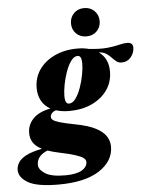

<svg xmlns="http://www.w3.org/2000/svg" viewBox="-153 -713 796 1027"><g transform="rotate(-5 245.0 -200.0)"><path d="M119.5 265Q4.5 265 -43.8 236.8Q-92 208.5 -92 168.5Q-92 149 -81 130Q-70 111 -40.2 94.5Q-10.5 78 47 66.5Q13.5 49.5 0 27.2Q-13.5 5 -13.5 -22.5Q-13.5 -68 18.2 -100.2Q50 -132.5 111.5 -144Q79.5 -161.5 63.5 -191.2Q47.5 -221 47.5 -259Q47.5 -315.5 78 -358.8Q108.5 -402 161.8 -426.5Q215 -451 282.5 -451Q316.5 -451 344.5 -443.5Q405.5 -437 443.5 -441Q481.5 -445 506.2 -451.5Q531 -458 551.5 -458Q564.5 -458 573 -451.5Q581.5 -445 581.5 -431Q581.5 -402 562.5 -379Q543.5 -356 512.5 -356Q496 -356 484.5 -365Q473 -374 461.8 -386.2Q450.5 -398.5 435.2 -408.8Q420 -419 395.5 -420.5Q446 -384 446 -314Q446 -257.5 415.5 -214.2Q385 -171 332 -146.5Q279 -122 211 -122Q171.5 -122 140 -132Q124 -127 116.8 -117.5Q109.5 -108 109.5 -97.5Q109.5 -89.5 118.8 -82Q128 -74.5 155.2 -66.5Q182.5 -58.5 236.5 -48Q305.5 -35 344.8 -14.5Q384 6 400.2 31.8Q416.5 57.5 416.5 86.5Q416.5 164.5 339.2 214.8Q262 265 119.5 265ZM213 -161.5Q232.5 -161.5 248.8 -184Q265 -206.5 277 -240.2Q289 -274 295.5 -308.8Q302 -343.5 302 -368Q302 -391.5 296.5 -401.5Q291 -411.5 280.5 -411.5Q261 -411.5 244.8 -389Q228.5 -366.5 216.5 -332.8Q204.5 -299 198 -264.2Q191.5 -229.5 191.5 -205Q191.5 -181.5 197 -171.5Q202.5 -161.5 213 -161.5ZM18 150.5Q18 175 51 197Q84 219 159.5 219Q218 219 248 201.8Q278 184.5 278 157Q278 146 267 136.8Q256 127.5 225.2 117.2Q194.5 107 134.5 94.5Q101 87.5 76 78.5Q18 102 18 150.5ZM337.5 -511.5Q303.5 -511.5 282 -533.2Q260.5 -555 260.5 -587Q260.5 -619.5 282 -641.5Q303.5 -663.5 337.5 -663.5Q371.5 -663.5 393 -641.5Q414.5 -619.5 414.5 -587Q414.5 -555 393 -533.2Q371.5 -511.5 337.5 -511.5Z"/></g></svg>

Font: Newsreader Text ExtraBold
Style: Italic
Weight: 800
Italic angle: -17°
Designer: Hugues Gentile
Foundry: Production Type
Version: Version 1.001